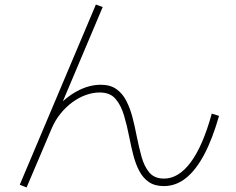

<svg xmlns="http://www.w3.org/2000/svg" viewBox="-20 -792 1040 845"><path d="M97 33 67 21 402 -772 432 -761 241 -309 230 -318Q269 -364 320.5 -391.5Q372 -419 424 -419Q465 -419 492 -400Q519 -381 535.5 -349Q552 -317 562.5 -277.5Q573 -238 581 -196Q591 -145 603 -102Q615 -59 637.5 -32.5Q660 -6 702 -6Q766 -6 819.5 -78Q873 -150 912 -292L944 -282Q915 -180 878.5 -111.5Q842 -43 798 -8Q754 27 701 27Q661 27 635 9Q609 -9 593 -39.5Q577 -70 567 -108.5Q557 -147 549 -188Q539 -240 525.5 -285Q512 -330 488 -357.5Q464 -385 418 -385Q389 -385 358 -374Q327 -363 298.5 -342Q270 -321 246.5 -292Q223 -263 208 -228Z"/></svg>

Font: M PLUS 2 Thin ExtraLight
Style: Regular
Weight: 250
Version: Version 1.001